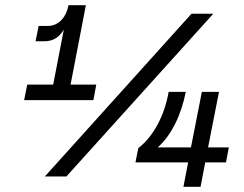

<svg xmlns="http://www.w3.org/2000/svg" viewBox="-20 -720 940 740"><path d="M73 -334H340L351 -394H252L311 -700H244C236 -656 208 -620 164 -620H129L117 -561H152C187 -561 210 -579 226 -606L185 -394H85ZM153 -40H236L802 -667H718ZM513 -149 502 -94H705L687 0H753L771 -94H851L862 -152H782L824 -366H758L716 -152H588C639 -197 678 -274 696 -366H630C614 -273 570 -193 513 -149Z"/></svg>

Font: Uncut Sans Medium Italic
Style: Regular
Weight: 500
Italic angle: -11°
Designer: Kasper Nordkvist
Foundry: UNCUT.wtf
Version: Version 1.304;Glyphs 3.2 (3246)